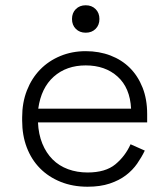

<svg xmlns="http://www.w3.org/2000/svg" viewBox="-20 -694 638 728"><path d="M477 -282Q473 -361 426 -403.5Q379 -446 305 -446Q232 -446 184 -403.5Q136 -361 125 -282ZM312 14Q256 14 210 -4.5Q164 -23 131.5 -56Q99 -89 81.5 -135Q64 -181 64 -237V-249Q64 -305 82 -351Q100 -397 132 -430Q164 -463 208.5 -481.5Q253 -500 305 -500Q356 -500 399 -483.5Q442 -467 472.5 -436.5Q503 -406 520.5 -362Q538 -318 538 -262V-230H124Q126 -185 140.5 -149.5Q155 -114 179.5 -89.5Q204 -65 238 -52.5Q272 -40 312 -40Q380 -40 417.5 -71Q455 -102 475 -147L529 -123Q517 -98 500 -73.5Q483 -49 457.5 -29.5Q432 -10 396 2Q360 14 312 14ZM305 -570Q282 -570 267.5 -584.5Q253 -599 253 -622Q253 -645 267.5 -659.5Q282 -674 305 -674Q328 -674 342.5 -659.5Q357 -645 357 -622Q357 -599 342.5 -584.5Q328 -570 305 -570Z"/></svg>

Font: Space Grotesk Light
Style: Regular
Weight: 300
Designer: Florian Karsten
Foundry: Florian Karsten
Version: Version 2.000